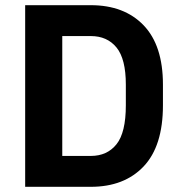

<svg xmlns="http://www.w3.org/2000/svg" viewBox="-20 -720 700 740"><path d="M77 -700H330Q459 -700 533.5 -622.5Q608 -545 608 -394V-314Q608 -157 533.5 -78.5Q459 0 330 0H77ZM330 -119Q393 -119 429 -164Q465 -209 465 -314V-394Q465 -493 429 -537Q393 -581 330 -581H220V-119Z"/></svg>

Font: Golos UI VF
Style: Regular
Weight: 400
Designer: A.Korolkova, Vitaly Kuzmin
Foundry: ParaType Ltd
Version: Version 2.000